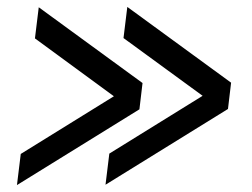

<svg xmlns="http://www.w3.org/2000/svg" viewBox="-20 -565 727 555"><path d="M285 -31 296 -121 606 -313 600 -263 337 -455 348 -545 648 -326 639 -250ZM29 -30 40 -120 350 -312 343 -262 81 -454 92 -544 392 -325 383 -249Z"/></svg>

Font: Inclusive Sans
Style: Italic
Weight: 400
Italic angle: -7°
Designer: Olivia King
Foundry: Olivia King
Version: Version 2.004